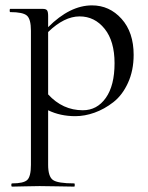

<svg xmlns="http://www.w3.org/2000/svg" viewBox="-20 -419 552 714"><path d="M322 -399Q387 -399 432 -349Q477 -299 477 -215Q477 -157 456 -111Q435 -65 401.5 -39Q368 -13 331.5 0Q295 13 260 13Q204 13 159 -9V194Q159 237 176.5 250Q194 263 256 263Q258 263 258 269Q258 275 256 275Q240 275 196.5 274Q153 273 127 273Q106 273 71.5 274Q37 275 25 275Q22 275 22 269Q22 263 25 263Q68 263 81.5 250Q95 237 95 194V-305Q95 -348 80 -361Q65 -374 18 -374Q16 -374 16 -380Q16 -386 18 -386H139Q151 -386 155 -380.5Q159 -375 159 -360V-318Q240 -399 322 -399ZM288 -9Q341 -9 373.5 -55Q406 -101 406 -184Q406 -266 369 -312Q332 -358 276 -358Q219 -358 159 -300V-68Q213 -9 288 -9Z"/></svg>

Font: Cormorant Garamond Book
Style: Regular
Weight: 500
Designer: Christian Thalmann (Catharsis Fonts)
Version: Version 1.000;PS 002.000;hotconv 1.0.88;makeotf.lib2.5.64775